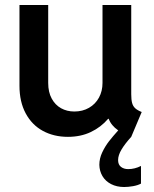

<svg xmlns="http://www.w3.org/2000/svg" viewBox="-20 -541 619 770"><path d="M58.1 -196.8V-521H173.3V-208.5Q173.3 -171.4 187.3 -145.8Q201.2 -120.1 224.9 -106.9Q248.5 -93.8 278.3 -93.8Q311 -93.8 336.9 -108.6Q362.8 -123.5 377 -149.7Q391.1 -175.8 391.1 -208.5V-521H506.3V-163.1Q506.3 -141.1 509.8 -128.2Q513.2 -115.2 522.2 -106.9Q531.2 -98.6 548.3 -91.8L506.3 7.8Q481.4 35.2 467.5 58.3Q453.6 81.5 453.6 101.1Q453.6 119.1 465.1 128.2Q476.6 137.2 494.1 137.2Q520.5 137.2 545.4 124.5V195.3Q533.2 202.1 513.7 205.6Q494.1 209 478 209Q448.2 209 425.5 197.3Q402.8 185.5 390.9 165.3Q378.9 145 378.4 120.1Q378.4 94.7 389.9 70.3Q401.4 45.9 416.7 26.1Q432.1 6.3 454.1 -18.1Q425.8 -37.6 416 -64.5H413.6Q384.8 -30.8 344.2 -11.5Q303.7 7.8 252.4 7.8Q195.8 7.8 151.9 -16.1Q107.9 -40 83 -86.4Q58.1 -132.8 58.1 -196.8Z"/></svg>

Font: Reddit Sans SemiBold
Style: Regular
Weight: 600
Designer: Stephen Hutchings
Foundry: Reddit
Version: Version 1.013